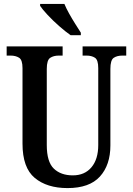

<svg xmlns="http://www.w3.org/2000/svg" viewBox="-20 -951 679 981"><path d="M325 10Q220 10 157.5 -42Q95 -94 95 -217V-603Q95 -645 77.5 -656Q60 -667 34 -667H14V-714H300V-667H280Q254 -667 236.5 -655.5Q219 -644 219 -599V-210Q219 -124 255 -89.5Q291 -55 352 -55Q413 -55 447.5 -96.5Q482 -138 482 -210V-603Q482 -645 465 -656Q448 -667 422 -667H402V-714H625V-667H605Q578 -667 561 -655.5Q544 -644 544 -599V-208Q544 -108 490.5 -49Q437 10 325 10ZM341 -771Q315 -789 282.5 -817.5Q250 -846 223 -875Q196 -904 185 -921V-931H309Q318 -909 333 -882Q348 -855 364.5 -829Q381 -803 393 -784V-771Z"/></svg>

Font: Noto Serif Condensed SemiBold
Style: Regular
Weight: 600
Width: 3
Designer: Monotype Design Team
Foundry: Monotype Imaging Inc.
Version: Version 2.013